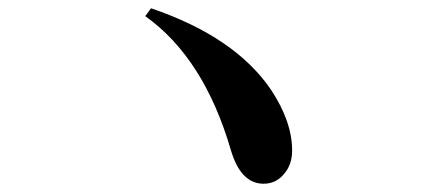

<svg xmlns="http://www.w3.org/2000/svg" viewBox="-20 -589 1040 464"><path d="M345 -569Q548 -500 635 -372Q686 -295 686 -225Q686 -190 665 -167Q646 -145 617 -145Q562 -145 538 -226Q473 -449 331 -550Z"/></svg>

Font: Source Han Serif JP
Style: Bold
Weight: 700
Designer: Ryoko NISHIZUKA  (kana & ideographs); Frank Grießhammer (Latin, Greek & Cyrillic); Wenlong ZHANG  (bopomofo); Sandoll Co
Foundry: Adobe Systems Incorporated
Version: Version 1.000;PS 1;hotconv 16.6.53;makeotf.lib2.5.65590